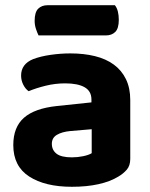

<svg xmlns="http://www.w3.org/2000/svg" viewBox="-20 -701 575 737"><path d="M332 -113V-205L250 -198Q218 -195 198.5 -183.5Q179 -172 179 -149Q179 -125 197 -111Q215 -97 256 -97Q278 -97 299.5 -101.5Q321 -106 332 -113ZM480 -317V-91Q480 -65 466.5 -49.5Q453 -34 434 -23Q403 -4 358 6Q313 16 256 16Q153 16 92 -23.5Q31 -63 31 -144Q31 -213 72 -249Q113 -285 198 -294L331 -308V-319Q331 -351 305 -366Q279 -381 230 -381Q192 -381 155.5 -372Q119 -363 90 -351Q78 -359 69.5 -375.5Q61 -392 61 -411Q61 -455 107 -474Q136 -485 174.5 -490.5Q213 -496 250 -496Q302 -496 344.5 -485.5Q387 -475 417 -453Q447 -431 463.5 -397Q480 -363 480 -317ZM128 -565Q123 -575 118 -590Q113 -605 113 -621Q113 -654 126.5 -667.5Q140 -681 163 -681H421Q429 -671 432.5 -656.5Q436 -642 436 -625Q436 -592 422.5 -578.5Q409 -565 386 -565Z"/></svg>

Font: Baloo 2 Latin
Style: Bold
Weight: 400
Designer: Sarang Kulkarni and Ek Type
Foundry: Ek Type
Version: Version 1.001